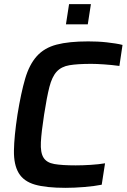

<svg xmlns="http://www.w3.org/2000/svg" viewBox="-20 -895 612 923"><path d="M46 0ZM469 -7Q434 0 385.5 4Q337 8 295 8Q202 8 148 -7.5Q94 -23 70 -63Q46 -103 47 -171Q48 -239 64 -344Q81 -449 101 -517Q121 -585 157 -625Q193 -665 252 -680.5Q311 -696 404 -696Q425 -696 448 -695Q471 -694 493 -691.5Q515 -689 534.5 -686Q554 -683 569 -679L554 -578Q517 -583 480 -585.5Q443 -588 419 -588Q353 -588 314 -581.5Q275 -575 252.5 -550.5Q230 -526 217.5 -477Q205 -428 192 -344Q179 -260 176.5 -211Q174 -162 189 -137.5Q204 -113 241 -106.5Q278 -100 344 -100Q377 -100 416.5 -102.5Q456 -105 485 -110ZM297 -778ZM297 -778 312 -875H417L402 -778Z"/></svg>

Font: Azeri Sans SemiBold
Style: Italic
Weight: 600
Designer: Hector Gatti & Omnibus-Type (original fonts) / Cristiano Sobral (main changes and remastering)
Foundry: Omnibus-Type
Version: Version 0.07;August 21, 2020;FontCreator 13.0.0.2681 64-bit;